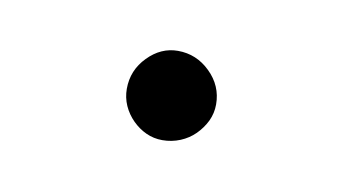

<svg xmlns="http://www.w3.org/2000/svg" viewBox="-28 -377 289 162"><g transform="rotate(10 116.5 -296.0)"><path d="M78.5 -295.5Q78.5 -311.5 89.8 -323Q101 -334.5 115.5 -334.5Q131.5 -334.5 143.2 -323Q155 -311.5 155 -295.5Q155 -288 151.8 -281.2Q148.5 -274.5 143.2 -269.2Q138 -264 130.8 -261Q123.5 -258 115.5 -258Q108 -258 101.5 -261Q95 -264 89.8 -269.2Q84.5 -274.5 81.5 -281.2Q78.5 -288 78.5 -295.5Z"/></g></svg>

Font: Lato ExtraLight
Style: Regular
Weight: 275
Designer: Lukasz Dziedzic with Adam Twardoch and Botio Nikoltchev
Foundry: tyPoland Lukasz Dziedzic
Version: Version 2.015; 2015-08-06; http://www.latofonts.com/